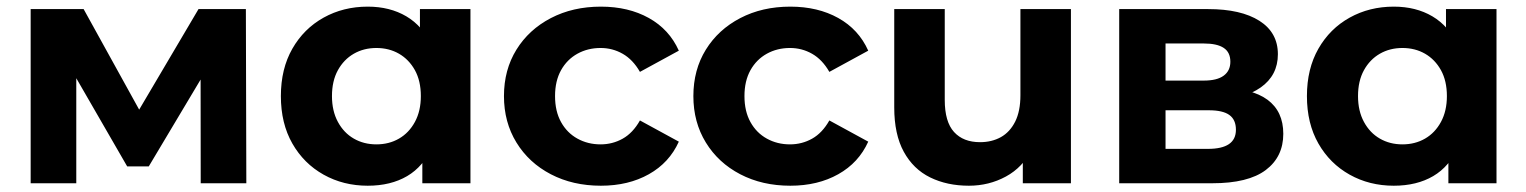

<svg xmlns="http://www.w3.org/2000/svg" viewBox="-20 -566 4714 593"><path d="M74.7 0V-537.9H238.3L441.3 -170.4H376.2L593.1 -537.9H739.4L740.8 0H599.9L599.5 -377.9L624.3 -361.7L439.5 -52.1H372.8L187.4 -373.3L215.6 -380.3V0Z M1115.7 7.6Q1040.5 7.6 979.4 -26.6Q918.3 -60.8 882.9 -122.8Q847.5 -184.8 847.5 -269.2Q847.5 -353.6 882.9 -415.5Q918.3 -477.5 979.4 -511.5Q1040.5 -545.5 1115.7 -545.5Q1184.1 -545.5 1234.9 -515.6Q1285.7 -485.7 1314.1 -424.8Q1342.4 -363.8 1342.4 -269.2Q1342.4 -174.8 1315.3 -113.3Q1288.1 -51.8 1237.5 -22.1Q1186.9 7.6 1115.7 7.6ZM1142.5 -120.1Q1181.4 -120.1 1212.3 -137.9Q1243.1 -155.6 1261.5 -189.5Q1279.8 -223.3 1279.8 -269.2Q1279.8 -316 1261.5 -349.2Q1243.1 -382.3 1212.3 -400.1Q1181.4 -417.8 1142.5 -417.8Q1103.7 -417.8 1072.8 -400.1Q1041.9 -382.3 1023.6 -349.2Q1005.3 -316 1005.3 -269.2Q1005.3 -223.3 1023.6 -189.5Q1041.9 -155.6 1072.8 -137.9Q1103.7 -120.1 1142.5 -120.1ZM1284.4 0V-110.2L1287 -269.8L1277 -429.3V-537.9H1433V0Z M1835.9 7.6Q1749.2 7.6 1681.3 -27.8Q1613.4 -63.2 1575 -125.9Q1536.5 -188.6 1536.5 -269.2Q1536.5 -350.4 1575 -412.6Q1613.4 -474.7 1681.3 -510.1Q1749.2 -545.5 1835.9 -545.5Q1920.9 -545.5 1984 -510.4Q2047.2 -475.2 2076.6 -409.5L1956.5 -344Q1934.7 -382 1903.2 -399.9Q1871.8 -417.8 1834.9 -417.8Q1795.5 -417.8 1763.4 -400.1Q1731.3 -382.3 1712.8 -349.2Q1694.3 -316 1694.3 -269.2Q1694.3 -222.3 1712.8 -189Q1731.3 -155.6 1763.4 -137.9Q1795.5 -120.1 1834.9 -120.1Q1871.8 -120.1 1903.2 -137.7Q1934.7 -155.3 1956.5 -194L2076.6 -128.5Q2047.2 -63.3 1984 -27.9Q1920.9 7.6 1835.9 7.6Z M2420.9 7.6Q2334.2 7.6 2266.3 -27.8Q2198.4 -63.2 2160 -125.9Q2121.5 -188.6 2121.5 -269.2Q2121.5 -350.4 2160 -412.6Q2198.4 -474.7 2266.3 -510.1Q2334.2 -545.5 2420.9 -545.5Q2505.9 -545.5 2569 -510.4Q2632.2 -475.2 2661.6 -409.5L2541.5 -344Q2519.7 -382 2488.2 -399.9Q2456.8 -417.8 2419.9 -417.8Q2380.5 -417.8 2348.4 -400.1Q2316.3 -382.3 2297.8 -349.2Q2279.3 -316 2279.3 -269.2Q2279.3 -222.3 2297.8 -189Q2316.3 -155.6 2348.4 -137.9Q2380.5 -120.1 2419.9 -120.1Q2456.8 -120.1 2488.2 -137.7Q2519.7 -155.3 2541.5 -194L2661.6 -128.5Q2632.2 -63.3 2569 -27.9Q2505.9 7.6 2420.9 7.6Z M2972.5 7.6Q2905.1 7.6 2852.9 -18Q2800.7 -43.6 2771.3 -97.4Q2741.9 -151.2 2741.9 -234.1V-537.9H2897.9V-257.5Q2897.9 -189.8 2926.6 -158.3Q2955.2 -126.9 3006.9 -126.9Q3043.2 -126.9 3071.3 -142.5Q3099.3 -158.2 3115.5 -190.5Q3131.6 -222.8 3131.6 -271.9V-537.9H3287.6V0H3139V-148.3L3166.9 -104.7Q3139.1 -49.2 3086.8 -20.8Q3034.5 7.6 2972.5 7.6Z M3436.7 0V-537.9H3711.7Q3812.7 -537.9 3869.8 -501.7Q3926.8 -465.4 3926.8 -398.6Q3926.8 -333.2 3873.6 -295.8Q3820.3 -258.4 3731.9 -258.4L3747.7 -294.1Q3845.7 -294.1 3894.6 -258Q3943.5 -221.9 3943.5 -152.8Q3943.5 -81.6 3889.3 -40.8Q3835.1 0 3724.1 0ZM3579.8 -106.2H3710.8Q3753.9 -106.2 3775.5 -120.8Q3797.2 -135.5 3797.2 -165.3Q3797.2 -196.2 3777 -210.8Q3756.9 -225.4 3713.8 -225.4H3579.8ZM3579.8 -317.1H3697.8Q3738.9 -317.1 3759.4 -332.3Q3780 -347.4 3780 -375.4Q3780 -404.5 3759.4 -418.1Q3738.9 -431.7 3697.8 -431.7H3579.8Z M4284.7 7.6Q4209.5 7.6 4148.4 -26.6Q4087.3 -60.8 4051.9 -122.8Q4016.5 -184.8 4016.5 -269.2Q4016.5 -353.6 4051.9 -415.5Q4087.3 -477.5 4148.4 -511.5Q4209.5 -545.5 4284.7 -545.5Q4353.1 -545.5 4403.9 -515.6Q4454.7 -485.7 4483.1 -424.8Q4511.4 -363.8 4511.4 -269.2Q4511.4 -174.8 4484.3 -113.3Q4457.1 -51.8 4406.5 -22.1Q4355.9 7.6 4284.7 7.6ZM4311.5 -120.1Q4350.4 -120.1 4381.3 -137.9Q4412.1 -155.6 4430.5 -189.5Q4448.8 -223.3 4448.8 -269.2Q4448.8 -316 4430.5 -349.2Q4412.1 -382.3 4381.3 -400.1Q4350.4 -417.8 4311.5 -417.8Q4272.7 -417.8 4241.8 -400.1Q4210.9 -382.3 4192.6 -349.2Q4174.3 -316 4174.3 -269.2Q4174.3 -223.3 4192.6 -189.5Q4210.9 -155.6 4241.8 -137.9Q4272.7 -120.1 4311.5 -120.1ZM4453.4 0V-110.2L4456 -269.8L4446 -429.3V-537.9H4602V0Z"/></svg>

Font: Montserrat Alternates Thin
Style: Regular
Weight: 100
Designer: Julieta Ulanovsky
Foundry: Julieta Ulanovsky
Version: Version 9.000